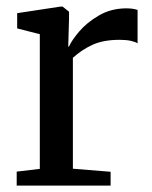

<svg xmlns="http://www.w3.org/2000/svg" viewBox="-20 -578 472 598"><path d="M32 0V-43.5L104 -52V-471.5L33.5 -489.5V-537L168.5 -557.5H175L195 -541.5V-520L192.5 -432.5L195 -433.5Q203.5 -452.5 226.8 -480Q250 -507.5 288 -529.8Q326 -552 373.5 -552Q394.5 -552 408.5 -547V-443Q402 -447.5 387.5 -450.8Q373 -454 353 -454Q302 -454 268.2 -438.5Q234.5 -423 207 -398V-52.5L324.5 -43V0Z"/></svg>

Font: Merriweather 12pt
Style: Regular
Weight: 400
Designer: Eben Sorkin
Foundry: Eben Sorkin
Version: Version 2.100